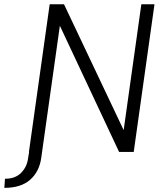

<svg xmlns="http://www.w3.org/2000/svg" viewBox="-86 -717 772 906"><path d="M148.5 -697H216L497.5 -103L581 -697H643L545 0H476L196.5 -595.5L112.5 0L108.5 28.5Q99.5 93 56.2 131.2Q13 169.5 -65.5 169.5L-62.5 126.5Q-13.5 126.5 14 98.2Q41.5 70 46.5 30L51.5 0H50.5Z"/></svg>

Font: HK Grotesk Light
Style: Italic
Weight: 300
Italic angle: -16°
Designer: Alfredo Marco Pradil
Foundry: Hanken Design Co.
Version: Version 3.001